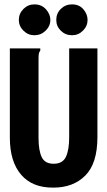

<svg xmlns="http://www.w3.org/2000/svg" viewBox="-20 -844 490 877"><path d="M224 13Q128 14 76.5 -46Q25 -106 25 -215V-623H164V-613Q159 -607 157.5 -599.5Q156 -592 156 -576V-214Q156 -157 170.5 -126.5Q185 -96 225 -96Q266 -96 281 -127.5Q296 -159 296 -217V-623H425V-218Q425 -98 370 -42.5Q315 13 224 13ZM137 -683Q108 -683 87 -704Q66 -725 66 -753Q66 -782 87 -803Q108 -824 137 -824Q170 -824 190 -801.5Q210 -779 210 -753Q210 -725 188.5 -704Q167 -683 137 -683ZM309 -683Q279 -683 258 -703.5Q237 -724 237 -753Q237 -783 258 -803.5Q279 -824 309 -824Q342 -824 361 -801.5Q380 -779 380 -753Q380 -725 359 -704Q338 -683 309 -683Z"/></svg>

Font: Inconsolata SemiCondensed Black
Style: Regular
Weight: 900
Width: 4
Monospace: yes
Designer: Raph Levien, Cyreal, Brenton Simpson
Foundry: Raph Levien, Cyreal, Google
Version: Version 3.001; ttfautohint (v1.8.2.53-6de2)